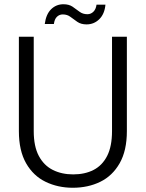

<svg xmlns="http://www.w3.org/2000/svg" viewBox="-20 -873 687 905"><path d="M323 12Q253 12 195 -16Q137 -44 103 -103.5Q69 -163 69 -255V-700H139V-255Q139 -183 163 -138Q187 -93 229 -72Q271 -51 325 -51Q380 -51 421 -72Q462 -93 485 -138Q508 -183 508 -255V-700H578V-255Q578 -163 544 -103.5Q510 -44 452.5 -16Q395 12 323 12ZM388 -758Q362 -758 344.5 -770Q327 -782 312 -793.5Q297 -805 276 -805Q260 -805 248.5 -794Q237 -783 234 -760H191Q197 -806 221 -829.5Q245 -853 279 -853Q305 -853 322 -841.5Q339 -830 354.5 -818Q370 -806 392 -806Q408 -806 420 -817.5Q432 -829 435 -851H477Q473 -807 448 -782.5Q423 -758 388 -758Z"/></svg>

Font: DM Sans 10pt Light
Style: Regular
Weight: 300
Version: Version 4.004;gftools[0.9.30]